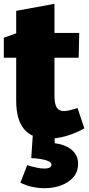

<svg xmlns="http://www.w3.org/2000/svg" viewBox="-20 -713 469 1008"><path d="M232 15Q65 15 65 -184V-410H0V-515L65 -538V-656L266 -693V-540H396L393 -410H266V-211Q266 -168 277.5 -149Q289 -130 316 -130Q330 -130 347.5 -134.5Q365 -139 387 -146L423 -39Q325 15 232 15ZM214 275Q182 275 149 268Q116 261 87 246L123 154Q144 161 169 166.5Q194 172 213 172Q230 172 240 167Q250 162 250 151Q250 140 234 133Q218 126 194 122Q170 118 144 117L152 0H267V39Q325 46 357.5 74.5Q390 103 390 146Q390 189 365 217.5Q340 246 300 260.5Q260 275 214 275Z"/></svg>

Font: Bitter Black
Style: Regular
Weight: 900
Designer: Sol Matas, and Bitter project Authors
Foundry: Sol Matas
Version: Version 2.001